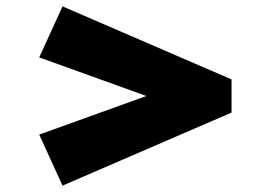

<svg xmlns="http://www.w3.org/2000/svg" viewBox="-20 -561 811 602"><path d="M176 21 103 -139 564 -305V-215L103 -381L176 -541L706 -312V-208Z"/></svg>

Font: Lexend Zetta ExtraBold
Style: Regular
Weight: 800
Designer: Bonnie Shaver-Troup, Thomas Jockin
Foundry: Lexend
Version: Version 1.007